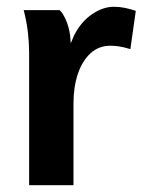

<svg xmlns="http://www.w3.org/2000/svg" viewBox="-20 -547 431 567"><path d="M66 0V-391Q66 -419 62.5 -450.5Q59 -482 50 -517H156Q164.5 -510.5 174 -489.5Q183.5 -468.5 187 -443L189 -419L199 -443Q219.5 -483 251.8 -505Q284 -527 316 -527Q332 -527 347.5 -524Q363 -521 381 -515L365 -402Q345 -408 331.5 -410Q318 -412 306 -412Q272 -412 247.5 -389.8Q223 -367.5 210 -329Q197 -290.5 197 -241V0Z"/></svg>

Font: Expletus Sans
Style: Bold
Weight: 700
Version: Version 7.500